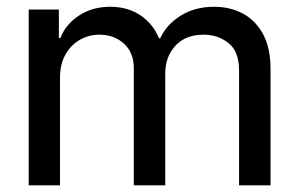

<svg xmlns="http://www.w3.org/2000/svg" viewBox="-20 -558 901 578"><path d="M66.4 0V-529.3H157.2V-443.4H161.6Q178.2 -485.4 218.3 -511.5Q258.3 -537.6 311.5 -537.6Q365.2 -537.6 403.3 -511.5Q441.4 -485.4 458.5 -442.9H462.4Q481 -483.9 523.7 -510.7Q566.4 -537.6 624.5 -537.6Q672.9 -537.6 711.2 -517.1Q749.5 -496.6 772 -455.1Q794.4 -413.6 794.4 -350.6V0H699.7V-345.7Q699.7 -403.3 667.7 -428.5Q635.7 -453.6 592.8 -453.6Q538.6 -453.6 508.1 -420.4Q477.5 -387.2 477.5 -336.9V0H382.8V-353.5Q382.8 -398.9 353.5 -426.3Q324.2 -453.6 278.8 -453.6Q247.6 -453.6 220.5 -438.2Q193.4 -422.9 177 -393.8Q160.6 -364.7 160.6 -324.2V0Z"/></svg>

Font: Inter Cardless Tabular
Style: Regular
Weight: 400
Designer: Rasmus Andersson
Foundry: rsms
Version: Version 4.000;git-4fc901f